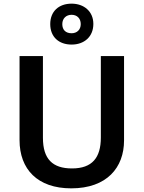

<svg xmlns="http://www.w3.org/2000/svg" viewBox="-20 -1021 787 1051"><path d="M372 -777C440 -777 491 -819 491 -890C491 -959 439 -1001 372 -1001C302 -1001 255 -959 255 -889C255 -819 302 -777 372 -777ZM372 -839C339 -839 321 -858 321 -889C321 -921 343 -940 372 -940C401 -940 422 -921 422 -889C422 -858 401 -839 372 -839ZM659 -252V-714H532V-268C532 -158 485 -99 374 -99C268 -99 215 -150 215 -267V-714H87V-254C87 -95 185 10 370 10C565 10 659 -104 659 -252Z"/></svg>

Font: Noto Sans Sinhala SemiBold
Style: Regular
Weight: 600
Designer: Jelle Bosma - Monotype Design Team
Foundry: Monotype Imaging Inc.
Version: Version 2.006